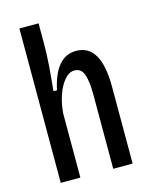

<svg xmlns="http://www.w3.org/2000/svg" viewBox="-107 -771 664 841"><g transform="rotate(-15 224.5 -350.0)"><path d="M63 0V-700H150V-606Q150 -561 146 -507Q142 -453 136 -396H152Q183 -541 277 -541Q389 -541 389 -349V0H301V-335Q301 -398 289.5 -429Q278 -460 248 -460Q223 -460 202 -435Q181 -410 168 -371.5Q155 -333 152 -291V0Z"/></g></svg>

Font: Bricolage Grotesque 12pt Condensed
Style: Regular
Weight: 400
Width: 3
Designer: Mathieu Triay
Foundry: Atelier Triay
Version: Version 1.001; ttfautohint (v1.8.4.7-5d5b);gftools[0.9.33.de